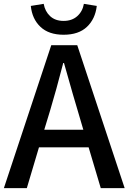

<svg xmlns="http://www.w3.org/2000/svg" viewBox="-20 -969 662 989"><path d="M412.1 -949.2 478.5 -938.5Q470.7 -871.1 427.7 -830.6Q384.8 -790 307.6 -790Q231.4 -790 188.5 -830.6Q145.5 -871.1 138.7 -938.5L205.1 -949.2Q211.9 -910.2 238.3 -885.7Q264.6 -861.3 307.6 -861.3Q350.6 -861.3 377.9 -885.7Q405.3 -910.2 412.1 -949.2ZM208 -300.8H409.2L379.9 -400.4Q367.2 -440.4 309.6 -644.5H305.7Q268.6 -501 238.3 -400.4ZM499 0 436.5 -210H180.7L118.2 0H0L244.1 -736.3H377.9L622.1 0Z"/></svg>

Font: Gen Shin Gothic Medium
Style: Regular
Weight: 500
Designer: [Source Han Sans]
Ryoko NISHIZUKA  (kana & ideographs); Paul D. Hunt (Latin, Greek & Cyrillic); Wenlong ZHANG  (bopomofo
Version: Version 1.002.20150607